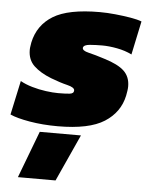

<svg xmlns="http://www.w3.org/2000/svg" viewBox="-79 -527 628 808"><g transform="rotate(5 235.0 -123.0)"><path d="M175 10Q111 10 56 0.5Q1 -9 -27 -22L4 -166Q25 -154 54 -145.5Q83 -137 113 -133Q143 -129 165 -129Q196 -129 213.5 -131Q231 -133 231 -146Q231 -159 200 -166.5Q169 -174 130 -189Q84 -207 57 -232.5Q30 -258 30 -300Q30 -308 31.5 -316Q33 -324 34 -332Q50 -406 113.5 -445Q177 -484 310 -484Q341 -484 375.5 -480.5Q410 -477 440 -472Q470 -467 488 -460L458 -318Q430 -332 395.5 -338.5Q361 -345 332 -345Q306 -345 280.5 -343Q255 -341 252 -329Q250 -316 278 -309.5Q306 -303 346 -290Q405 -272 430.5 -247.5Q456 -223 456 -183Q456 -174 454.5 -164.5Q453 -155 451 -144Q436 -72 371.5 -31Q307 10 175 10ZM27 238 102 40H276L186 238Z"/></g></svg>

Font: Kanit ExtraBold
Style: Italic
Weight: 800
Italic angle: -12°
Designer: Katatrad Team
Foundry: CadsonDemak
Version: Version 2.000; ttfautohint (v1.8.3)